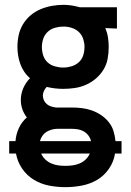

<svg xmlns="http://www.w3.org/2000/svg" viewBox="-20 -550 540 793"><path d="M250 223Q216 223 182.5 216.5Q149 210 120 192.5Q91 175 71.5 146.5Q52 118 46 84H18V33H44Q46 5 58 -21Q70 -47 91 -65Q79 -80 72.5 -98.5Q66 -117 66 -137Q66 -162 76 -185.5Q86 -209 104 -227Q90 -239 80 -254Q70 -269 64 -285.5Q58 -302 55 -320Q52 -338 52 -356Q52 -380 57 -404Q62 -428 74.5 -449Q87 -470 105.5 -486Q124 -502 146.5 -511.5Q169 -521 193 -525.5Q217 -530 241 -530Q256 -530 271.5 -528Q287 -526 302 -522L310 -520H463V-432L415 -434Q423 -415 426 -395.5Q429 -376 429 -356Q429 -331 424.5 -307Q420 -283 407.5 -262.5Q395 -242 376.5 -226Q358 -210 335.5 -200Q313 -190 289 -186.5Q265 -183 241 -183Q224 -183 207 -185Q190 -187 173 -191Q166 -184 161.5 -174.5Q157 -165 157 -155Q157 -145 161.5 -135.5Q166 -126 174 -119.5Q182 -113 192 -110Q202 -107 212 -106Q213 -106 213.5 -106Q214 -106 215 -106Q217 -106 220 -106Q223 -106 225 -106H275Q296 -106 317.5 -103.5Q339 -101 359 -94Q379 -87 397 -75Q415 -63 428.5 -46.5Q442 -30 448.5 -9.5Q455 11 457 33H482V84H455Q450 118 430 147Q410 176 381 193Q352 210 318 216.5Q284 223 250 223ZM241 -271Q258 -271 275 -276Q292 -281 305 -292.5Q318 -304 323.5 -321Q329 -338 329 -356Q329 -372 324 -388Q319 -404 308 -415.5Q297 -427 281.5 -433Q266 -439 249 -440H241Q241 -440 240.5 -440Q240 -440 240 -440Q223 -440 206 -435Q189 -430 176.5 -418Q164 -406 158.5 -389.5Q153 -373 153 -356Q153 -338 158.5 -321Q164 -304 176.5 -292.5Q189 -281 206.5 -276Q224 -271 241 -271ZM356 33Q353 20 345 9.5Q337 -1 325.5 -7.5Q314 -14 301 -16Q288 -18 275 -18H225Q223 -18 221 -18Q219 -18 216 -18Q205 -18 193 -14.5Q181 -11 171.5 -5Q162 1 155 11Q148 21 145 33ZM250 135Q265 135 280 133Q295 131 309 125Q323 119 334 108.5Q345 98 351 84H150Q156 98 167 108.5Q178 119 192 125Q206 131 220.5 133Q235 135 250 135Z"/></svg>

Font: Zed Sans Semibold
Style: Regular
Weight: 600
Designer: Belleve Invis
Foundry: Belleve Invis
Version: Version 1.0.0; ttfautohint (v1.8.4)